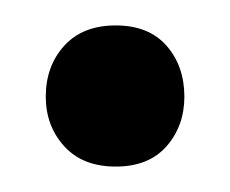

<svg xmlns="http://www.w3.org/2000/svg" viewBox="-20 -118 181 151"><path d="M71 -98Q97 -98 111 -82Q125 -66 125 -42Q125 -19 111 -3Q97 13 71 13Q45 13 30.5 -3Q16 -19 16 -42Q16 -66 30.5 -82Q45 -98 71 -98Z"/></svg>

Font: Baloo 2 Latin
Style: Regular
Weight: 400
Designer: Sarang Kulkarni and Ek Type
Foundry: Ek Type
Version: Version 1.001